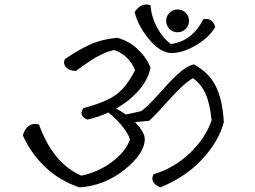

<svg xmlns="http://www.w3.org/2000/svg" viewBox="-20 -813 1106 833"><path d="M608 -210Q608 -147 520.5 -77Q433 -7 325 0Q238 -29 175.5 -89Q113 -149 79 -226Q98 -286 149 -273Q210 -104 333 -51Q407 -66 466.5 -111Q526 -156 544 -208Q536 -235 507.5 -269Q479 -303 450 -325Q408 -305 359 -294Q319 -311 342 -344Q441 -370 486 -404Q531 -438 566 -509Q538 -575 475 -596Q445 -589 426.5 -579.5Q408 -570 400.5 -566.5Q393 -563 375.5 -551.5Q358 -540 354.5 -537.5Q351 -535 330.5 -520.5Q310 -506 309 -505Q279 -506 265.5 -522.5Q252 -539 262 -557Q324 -599 373.5 -621Q423 -643 488 -649Q538 -637 578 -599Q618 -561 633 -518Q621 -465 581 -419.5Q541 -374 483 -342Q505 -331 526 -316L593 -331Q625 -355 667.5 -403.5Q710 -452 747.5 -488Q785 -524 821 -534Q887 -498 916.5 -438.5Q946 -379 951 -283Q930 -201 857.5 -122.5Q785 -44 675 0Q628 -21 646 -57Q735 -83 803.5 -148.5Q872 -214 898 -291Q891 -362 872.5 -404.5Q854 -447 817 -474Q776 -450 715.5 -382Q655 -314 627 -289L566 -283Q608 -239 608 -210ZM564 -761Q594 -804 633 -790Q637 -739 661.5 -693.5Q686 -648 721 -622Q814 -634 862 -730Q902 -737 914 -696Q887 -650 830 -616.5Q773 -583 725 -583Q677 -583 628 -641Q579 -699 564 -761ZM800 -722.5Q800 -702 785.5 -687.5Q771 -673 750.5 -673Q730 -673 715.5 -687.5Q701 -702 701 -722.5Q701 -743 715.5 -757.5Q730 -772 750.5 -772Q771 -772 785.5 -757.5Q800 -743 800 -722.5Z"/></svg>

Font: Tillana
Style: Regular
Weight: 400
Designer: Lipi Raval (Devanagari, Latin), Jonny Pinhorn (Latin)
Foundry: Indian Type Foundry
Version: Version 2.003;PS 1.0;hotconv 1.0.79;makeotf.lib2.5.61930; tt